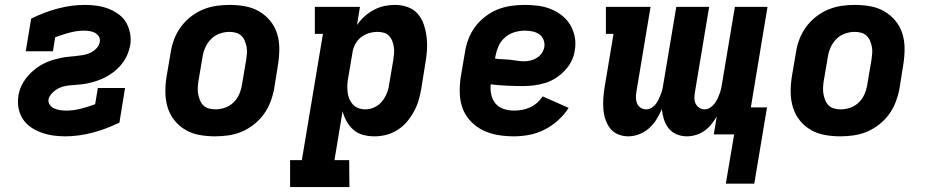

<svg xmlns="http://www.w3.org/2000/svg" viewBox="-20 -548 3790 783"><path d="M246 8Q220 8 196 4.5Q172 1 148.5 -7.5Q125 -16 105.5 -29.5Q86 -43 73 -63Q60 -83 55.5 -107.5Q51 -132 55 -157Q57 -172 62.5 -186.5Q68 -201 76 -214Q84 -227 94.5 -239Q105 -251 117.5 -261.5Q130 -272 143 -280Q156 -288 171 -294.5Q186 -301 200.5 -305Q215 -309 229.5 -312Q244 -315 259 -316.5Q274 -318 289 -319.5Q304 -321 319 -323.5Q334 -326 348 -332.5Q362 -339 373.5 -351Q385 -363 387 -378Q389 -390 383 -399.5Q377 -409 367.5 -414Q358 -419 346.5 -421Q335 -423 323 -423Q294 -423 264 -415Q234 -407 205 -396L196 -339H85L107 -472Q159 -498 215 -513Q271 -528 326 -528Q351 -528 375.5 -524.5Q400 -521 422 -512.5Q444 -504 463.5 -490Q483 -476 494.5 -456Q506 -436 510.5 -412Q515 -388 511 -363Q508 -349 503 -334.5Q498 -320 490 -306.5Q482 -293 471.5 -281Q461 -269 449 -259Q437 -249 423 -240.5Q409 -232 395 -226Q381 -220 366.5 -215.5Q352 -211 337 -208Q322 -205 307 -203.5Q292 -202 277.5 -201Q263 -200 248 -197.5Q233 -195 219 -188Q205 -181 193 -169Q181 -157 178 -143Q176 -130 183.5 -120Q191 -110 201.5 -105.5Q212 -101 224.5 -99Q237 -97 250 -97Q279 -97 309 -104.5Q339 -112 368 -123L379 -189H490L467 -48Q414 -22 357.5 -7Q301 8 246 8Z M857 8Q825 8 794 2.5Q763 -3 737 -18Q711 -33 692 -56.5Q673 -80 664 -109Q655 -138 654.5 -170Q654 -202 659 -234L676 -334Q680 -361 690 -387.5Q700 -414 717 -437.5Q734 -461 757.5 -479.5Q781 -498 807.5 -509Q834 -520 861.5 -524Q889 -528 916 -528Q948 -528 979 -522.5Q1010 -517 1036 -502Q1062 -487 1081.5 -463.5Q1101 -440 1110 -411Q1119 -382 1119 -350Q1119 -318 1114 -286L1098 -186Q1093 -159 1083 -132.5Q1073 -106 1056 -82.5Q1039 -59 1015.5 -40.5Q992 -22 966 -11Q940 0 912 4Q884 8 857 8ZM859 -102Q878 -102 898 -109Q918 -116 933 -131Q948 -146 956 -165Q964 -184 967 -204L984 -304Q986 -317 987 -331Q988 -345 985.5 -357.5Q983 -370 978 -382Q973 -394 964 -402.5Q955 -411 942 -414.5Q929 -418 915 -418Q896 -418 876 -411Q856 -404 841 -389Q826 -374 817.5 -355Q809 -336 806 -316L789 -216Q787 -203 786.5 -189Q786 -175 788.5 -162.5Q791 -150 796 -138Q801 -126 810 -117.5Q819 -109 832 -105.5Q845 -102 859 -102Z M1163 215V105H1211L1297 -410H1264V-520H1448L1436 -446Q1449 -465 1466.5 -481Q1484 -497 1505 -508Q1526 -519 1547.5 -523.5Q1569 -528 1591 -528Q1618 -528 1643 -519Q1668 -510 1684.5 -490.5Q1701 -471 1709 -446Q1717 -421 1720 -394.5Q1723 -368 1721 -340.5Q1719 -313 1714 -286L1698 -186Q1694 -162 1687 -138.5Q1680 -115 1668 -93Q1656 -71 1639.5 -51.5Q1623 -32 1601 -18Q1579 -4 1555 2Q1531 8 1507 8Q1483 8 1460.5 2Q1438 -4 1421.5 -18.5Q1405 -33 1394 -52.5Q1383 -72 1377 -94L1344 105H1404L1405 215ZM1470 -102Q1489 -102 1507 -110.5Q1525 -119 1537.5 -134Q1550 -149 1557.5 -167.5Q1565 -186 1567 -204L1584 -304Q1586 -317 1587 -330.5Q1588 -344 1586 -357Q1584 -370 1579.5 -381.5Q1575 -393 1566.5 -402Q1558 -411 1545.5 -414.5Q1533 -418 1519 -418Q1502 -418 1484 -412.5Q1466 -407 1451 -395Q1436 -383 1427.5 -365.5Q1419 -348 1417 -331L1400 -231Q1397 -216 1396.5 -201.5Q1396 -187 1397.5 -172.5Q1399 -158 1404.5 -145Q1410 -132 1419 -122Q1428 -112 1441.5 -107Q1455 -102 1470 -102Z M2076 8Q2042 8 2010 2.5Q1978 -3 1950 -16.5Q1922 -30 1900 -53Q1878 -76 1867 -105Q1856 -134 1855 -167.5Q1854 -201 1859 -234L1876 -334Q1880 -361 1890 -388Q1900 -415 1917.5 -438.5Q1935 -462 1959 -480.5Q1983 -499 2009.5 -509.5Q2036 -520 2064 -524Q2092 -528 2119 -528Q2147 -528 2174.5 -524.5Q2202 -521 2226.5 -511Q2251 -501 2271.5 -485Q2292 -469 2305.5 -446.5Q2319 -424 2324 -397Q2329 -370 2324 -342Q2321 -320 2310.5 -299Q2300 -278 2283.5 -260.5Q2267 -243 2247 -230Q2227 -217 2204.5 -210Q2182 -203 2159.5 -200Q2137 -197 2115 -197Q2081 -197 2048 -198.5Q2015 -200 1981 -204Q1979 -182 1983.5 -161.5Q1988 -141 2001 -125.5Q2014 -110 2034.5 -103.5Q2055 -97 2076 -97Q2093 -97 2109.5 -100Q2126 -103 2141.5 -110Q2157 -117 2170.5 -129Q2184 -141 2193 -155L2299 -108Q2281 -80 2255.5 -57Q2230 -34 2200 -19Q2170 -4 2138.5 2Q2107 8 2076 8ZM2118 -298Q2131 -298 2144.5 -301.5Q2158 -305 2170 -312.5Q2182 -320 2190 -332Q2198 -344 2200 -357Q2202 -373 2196 -387Q2190 -401 2178 -409Q2166 -417 2151 -420Q2136 -423 2120 -423Q2099 -423 2077.5 -416.5Q2056 -410 2038.5 -394.5Q2021 -379 2012.5 -358.5Q2004 -338 2000 -317L1999 -309Q2014 -307 2029 -306.5Q2044 -306 2059 -304.5Q2074 -303 2088.5 -300.5Q2103 -298 2118 -298Z M2940 201 2974 0H2891L2903 -73Q2893 -56 2880.5 -40.5Q2868 -25 2852 -14Q2836 -3 2817.5 2.5Q2799 8 2781 8Q2759 8 2739 -0.5Q2719 -9 2706.5 -25Q2694 -41 2687.5 -61.5Q2681 -82 2679 -103Q2670 -82 2657.5 -61.5Q2645 -41 2627 -25Q2609 -9 2586.5 -0.5Q2564 8 2542 8Q2520 8 2500 -0.5Q2480 -9 2467.5 -25.5Q2455 -42 2448.5 -62.5Q2442 -83 2440.5 -104.5Q2439 -126 2440.5 -148.5Q2442 -171 2446 -194L2482 -410H2451V-520H2633L2575 -172Q2573 -160 2573.5 -147.5Q2574 -135 2578.5 -125Q2583 -115 2593 -108.5Q2603 -102 2615 -102Q2627 -102 2638 -109Q2649 -116 2656 -126Q2663 -136 2668 -147Q2673 -158 2677 -169.5Q2681 -181 2683 -192.5Q2685 -204 2687 -216L2738 -520H2872L2814 -172Q2812 -160 2812 -147.5Q2812 -135 2817 -125Q2822 -115 2832 -108.5Q2842 -102 2854 -102Q2865 -102 2876 -109Q2887 -116 2894.5 -126Q2902 -136 2907 -147Q2912 -158 2916 -169.5Q2920 -181 2922 -192.5Q2924 -204 2926 -216L2977 -520H3110L3042 -110H3108L3056 201Z M3407 8Q3375 8 3344 2.5Q3313 -3 3287 -18Q3261 -33 3242 -56.5Q3223 -80 3214 -109Q3205 -138 3204.5 -170Q3204 -202 3209 -234L3226 -334Q3230 -361 3240 -387.5Q3250 -414 3267 -437.5Q3284 -461 3307.5 -479.5Q3331 -498 3357.5 -509Q3384 -520 3411.5 -524Q3439 -528 3466 -528Q3498 -528 3529 -522.5Q3560 -517 3586 -502Q3612 -487 3631.5 -463.5Q3651 -440 3660 -411Q3669 -382 3669 -350Q3669 -318 3664 -286L3648 -186Q3643 -159 3633 -132.5Q3623 -106 3606 -82.5Q3589 -59 3565.5 -40.5Q3542 -22 3516 -11Q3490 0 3462 4Q3434 8 3407 8ZM3409 -102Q3428 -102 3448 -109Q3468 -116 3483 -131Q3498 -146 3506 -165Q3514 -184 3517 -204L3534 -304Q3536 -317 3537 -331Q3538 -345 3535.5 -357.5Q3533 -370 3528 -382Q3523 -394 3514 -402.5Q3505 -411 3492 -414.5Q3479 -418 3465 -418Q3446 -418 3426 -411Q3406 -404 3391 -389Q3376 -374 3367.5 -355Q3359 -336 3356 -316L3339 -216Q3337 -203 3336.5 -189Q3336 -175 3338.5 -162.5Q3341 -150 3346 -138Q3351 -126 3360 -117.5Q3369 -109 3382 -105.5Q3395 -102 3409 -102Z"/></svg>

Font: Iosevka Etoile Extrabold
Style: Italic
Weight: 800
Italic angle: -9°
Designer: Belleve Invis
Foundry: Belleve Invis
Version: Version 22.1.2; ttfautohint (v1.8.4)